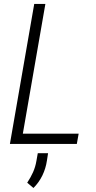

<svg xmlns="http://www.w3.org/2000/svg" viewBox="-20 -731 490 975"><path d="M379.4 -52.2 370.1 0H70.3L79.6 -52.2ZM210.4 -710.9 86.9 0H30.3L153.8 -710.9ZM224.1 46.9 218.3 84.5Q212.4 124.5 195.1 160.2Q177.7 195.8 149.9 223.6L118.2 196.8Q135.7 170.4 147.7 143.8Q159.7 117.2 165 85.9L171.9 46.9Z"/></svg>

Font: Roboto Condensed Light
Style: Italic
Weight: 300
Italic angle: -12°
Designer: Christian Robertson
Foundry: Google
Version: Version 3.0; 2020